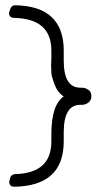

<svg xmlns="http://www.w3.org/2000/svg" viewBox="-20 -707 379 729"><path d="M222 -515V-487Q222 -482 222 -477Q222 -374 285 -374H291Q304 -374 315.5 -366Q327 -358 327 -342Q327 -326 315.5 -317.5Q304 -309 291 -309H285Q222 -309 222 -205Q222 -200 222 -195V-170Q222 -1 34 2Q15 2 15 -18L19 -32Q20 -38 26 -42Q32 -46 37 -46Q175 -49 175 -170V-197Q175 -309 222 -341Q199 -355 187.5 -385.5Q176 -416 175 -430Q174 -444 174 -457Q174 -470 175 -487V-515Q175 -636 34 -639Q23 -639 18.5 -645Q14 -651 14 -655Q14 -659 19 -673Q24 -687 37 -687Q222 -684 222 -515Z"/></svg>

Font: Text Me One
Style: Regular
Weight: 400
Designer: Julia Petretta
Foundry: Julia Petretta
Version: Version 1.003